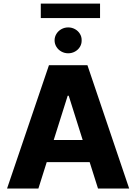

<svg xmlns="http://www.w3.org/2000/svg" viewBox="-20 -1081 782 1101"><path d="M20.5 0 260.7 -707H481.4L720.7 0H542L494.1 -151.4H248L200.2 0ZM454.1 -278.3 374 -532.2H368.2L288.1 -278.3ZM293 -849.6Q293 -869.6 303.5 -886.7Q314 -903.8 332 -913.8Q350.1 -923.8 371.1 -923.8Q392.1 -923.8 410.2 -913.8Q428.2 -903.8 438.5 -886.7Q448.7 -869.6 448.2 -849.6Q448.7 -829.6 438.5 -812.5Q428.2 -795.4 410.2 -785.4Q392.1 -775.4 371.1 -775.4Q350.1 -775.4 332 -785.4Q314 -795.4 303.5 -812.5Q293 -829.6 293 -849.6ZM553.7 -977.5H213.9V-1060.5H553.7Z"/></svg>

Font: Pretendard Std ExtraBold
Style: Regular
Weight: 800
Designer: Base glyphs from Inter by Rasmus Andersson; Hangeul glyphs from Noto Sans CJK(Source Han Sans) by Jang Soo-young and Kan
Foundry: Kil Hyung-jin
Version: Version 1.309